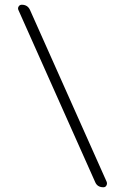

<svg xmlns="http://www.w3.org/2000/svg" viewBox="-20 -750 506 810"><path d="M381 17 58 -707Q54 -715 58.5 -722.5Q63 -730 72 -730Q97 -730 107 -707L430 17Q433 25 429 32.5Q425 40 416 40Q390 40 381 17Z"/></svg>

Font: Rounded Mplus 1c Light
Style: Regular
Weight: 300
Version: Version 1.059.20150529